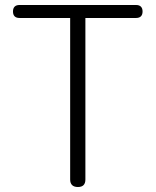

<svg xmlns="http://www.w3.org/2000/svg" viewBox="-20 -749 624 769"><path d="M261 -338V-30C261 -10 272 0 292 0C312 0 322 -10 322 -30V-677H525C542 -677 551 -686 551 -703C551 -720 542 -729 525 -729H291H58C41 -729 32 -720 32 -703C32 -686 41 -677 58 -677H261Z"/></svg>

Font: GenSenRounded2 TW L
Style: Regular
Weight: 300
Version: Version 2.100;PS 2.1;hotconv 16.6.51;makeotf.lib2.5.65220 DE